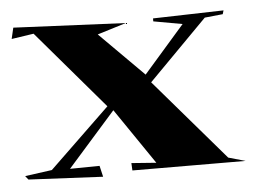

<svg xmlns="http://www.w3.org/2000/svg" viewBox="-39 -543 695 517"><g transform="rotate(-5 308.5 -284.5)"><path d="M220 -74 19 -84 11 -94 84 -104 248 -262 67 -474 7 -465 14 -495 317 -481 239 -457 358 -338 469 -465 391 -479V-487L582 -492L579 -482L530 -477L371 -316L560 -96L606 -83L300 -84L299 -104L366 -99L263 -250L133 -103L213 -104Z"/></g></svg>

Font: Xiangcui Kesong Xiangcui Kesong
Style: Regular
Weight: 400
Version: Version 1.501;March 28, 2024;FontCreator 14.0.0.2814 64-bit